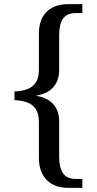

<svg xmlns="http://www.w3.org/2000/svg" viewBox="-20 -780 468 928"><path d="M312 128Q242 128 205 89Q168 50 168 -16V-190Q168 -231 152.5 -253.5Q137 -276 110 -285.5Q83 -295 50 -296V-338Q83 -339 110 -348.5Q137 -358 152.5 -380.5Q168 -403 168 -443V-617Q168 -685 205 -722.5Q242 -760 312 -760H378V-717H348Q304 -717 285 -690.5Q266 -664 266 -612V-441Q266 -392 238.5 -359.5Q211 -327 155 -318V-317Q212 -307 239 -275Q266 -243 266 -193V-20Q266 31 285 58Q304 85 348 85H378V128Z"/></svg>

Font: Noto Serif Myanmar
Style: Regular
Weight: 400
Designer: Ben Mitchell and the Monotype Design Team
Foundry: Monotype Imaging Inc.
Version: Version 2.106